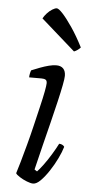

<svg xmlns="http://www.w3.org/2000/svg" viewBox="-53 -769 381 801"><g transform="rotate(5 137.0 -368.5)"><path d="M117 0Q107 0 90.5 -6.5Q74 -13 60 -22Q46 -31 43 -37Q49 -55 58 -87Q67 -119 78 -159.5Q89 -200 99 -242.5Q109 -285 118 -322.5Q127 -360 132 -386.5Q137 -413 137 -422Q137 -433 131 -436.5Q125 -440 114 -440H62Q62 -448 64 -457Q66 -466 68 -470Q85 -477 103.5 -484Q122 -491 139.5 -495.5Q157 -500 171 -500Q190 -500 200 -489.5Q210 -479 210 -459Q210 -448 204.5 -419.5Q199 -391 189.5 -350.5Q180 -310 168 -261.5Q156 -213 143 -161.5Q130 -110 118 -59L129 -52Q139 -62 154.5 -83Q170 -104 185.5 -129.5Q201 -155 211 -175Q219 -175 225 -171.5Q231 -168 233 -164Q227 -143 213.5 -115Q200 -87 182.5 -60.5Q165 -34 148 -17Q131 0 117 0ZM239 -564 96 -690Q102 -701 112 -712Q122 -723 133.5 -730Q145 -737 152 -737Q160 -737 177.5 -718Q195 -699 218.5 -664.5Q242 -630 266 -583Q262 -578 254.5 -572.5Q247 -567 239 -564Z"/></g></svg>

Font: Texturina 12pt Thin
Style: Italic
Weight: 250
Italic angle: -11°
Designer: Guillermo Torres Carreño
Foundry: Omnibus-Type
Version: Version 1.002